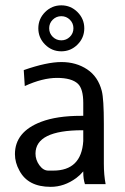

<svg xmlns="http://www.w3.org/2000/svg" viewBox="-20 -704 477 734"><path d="M295.4 -206.1Q115.7 -206.1 115.7 -116.7Q115.7 -92.8 130.6 -72.3Q145.5 -51.8 164.6 -51.8H183.6Q291 -51.8 298.3 -164.6V-206.1ZM70.8 -436Q158.7 -466.8 214.8 -466.8Q271 -466.8 313 -439Q355 -411.1 369.1 -356.4Q377 -325.7 377 -231V-78.1Q377 -35.2 383.8 0H304.7Q298.3 -20 298.3 -45.4V-48.8Q286.1 -34.2 271.5 -23.4Q225.6 10.3 173.8 10.3Q86.9 10.3 54.2 -51.8Q37.1 -82.5 37.1 -114.7Q37.1 -200.2 137.2 -238.3Q197.3 -261.2 289.6 -261.2H298.3V-310.5Q298.3 -364.3 277.8 -383.8Q253.9 -406.2 198.2 -406.2Q142.6 -406.2 74.7 -375ZM214.4 -642.1Q195.3 -642.1 181.6 -628.7Q168 -615.2 168 -595.9Q168 -576.7 181.6 -563.2Q195.3 -549.8 214.4 -549.8Q233.4 -549.8 247.1 -563.2Q260.7 -576.7 260.7 -595.9Q260.7 -615.2 247.1 -628.7Q233.4 -642.1 214.4 -642.1ZM152.3 -533.7Q126.5 -559.6 126.5 -595.7Q126.5 -631.8 152.3 -657.7Q178.2 -683.6 214.4 -683.6Q250.5 -683.6 276.4 -657.7Q302.2 -631.8 302.2 -595.7Q302.2 -559.6 276.4 -533.7Q250.5 -507.8 214.4 -507.8Q178.2 -507.8 152.3 -533.7Z"/></svg>

Font: Molengo
Style: Regular
Weight: 400
Designer: moyogo
Foundry: moyogo
Version: Version 0.11; ttfautohint (v0.8) -G 32 -r 16 -x